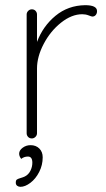

<svg xmlns="http://www.w3.org/2000/svg" viewBox="-20 -535 408 742"><path d="M355 -492Q355 -483 350 -477Q345 -471 337 -471Q334 -471 322.5 -475.5Q311 -480 298 -480Q257 -480 216 -447.5Q175 -415 149 -365.5Q123 -316 123 -270V-20Q123 -12 117 -6Q111 0 103 0Q94 0 88.5 -6Q83 -12 83 -20V-479Q83 -487 89 -493Q95 -499 103 -499Q112 -499 117.5 -493Q123 -487 123 -479V-373Q146 -434 194.5 -474Q243 -514 309 -515Q355 -515 355 -492ZM59 187Q52 187 46.5 183Q41 179 41 171Q41 162 45 159Q49 156 59.5 153Q70 150 76 147Q90 140 97.5 125Q105 110 105 94Q105 70 88 70Q73 70 62 79Q54 69 54 59Q54 46 67.5 36Q81 26 98 26Q119 26 132 39Q145 52 145 73Q145 103 131.5 129.5Q118 156 97.5 171.5Q77 187 59 187Z"/></svg>

Font: Quicksand Light
Style: Regular
Weight: 300
Designer: Andrew Paglinawan
Foundry: Andrew Paglinawan
Version: Version 3.000